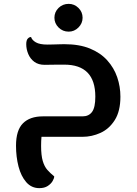

<svg xmlns="http://www.w3.org/2000/svg" viewBox="-20 -709 709 995"><path d="M184 266Q143 266 116 235Q89 204 76 154Q63 104 63 46Q63 -34 99 -70Q135 -106 202 -106H408Q440 -106 457 -129Q474 -152 474 -208Q474 -374 313 -374Q301 -374 282 -374Q263 -374 244 -373.5Q225 -373 212 -373Q179 -373 158 -388.5Q137 -404 126.5 -429Q116 -454 116 -480Q116 -501 124.5 -509.5Q133 -518 141 -517Q146 -501 166 -489.5Q186 -478 226 -478Q236 -478 254 -478.5Q272 -479 289.5 -479.5Q307 -480 313 -480Q391 -480 446 -457.5Q501 -435 536 -396Q571 -357 587.5 -308.5Q604 -260 604 -208Q604 -133 575 -87Q546 -41 501 -20.5Q456 0 408 0H195Q193 21 193 47Q193 96 201.5 125Q210 154 225.5 171.5Q241 189 261 205Q261 215 252.5 229.5Q244 244 227 255Q210 266 184 266ZM336 -545Q305 -545 283.5 -566.5Q262 -588 262 -617Q262 -647 283.5 -668Q305 -689 336 -689Q365 -689 386.5 -668Q408 -647 408 -617Q408 -588 386.5 -566.5Q365 -545 336 -545Z"/></svg>

Font: El Messiri
Style: Bold
Weight: 700
Designer: Mohamed Gaber
Foundry: Kief Type Foundry
Version: Version 2.020; ttfautohint (v1.8.3)